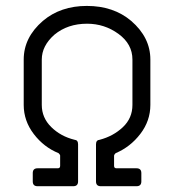

<svg xmlns="http://www.w3.org/2000/svg" viewBox="-20 -644 602 664"><path d="M500 -438V-281.2Q500 -226.1 465.3 -180.9Q430.7 -135.7 379.9 -114.3Q374.5 -108.9 374.5 -106V-70.3Q374.5 -62 382.8 -62H452.1Q468.8 -62 468.8 -45.4V-16.6Q468.8 0 452.1 0H328.6Q312 0 312 -16.6V-145Q312 -159.7 324.7 -160.6Q371.6 -172.9 404.8 -204.1Q438 -235.4 438 -281.2V-438Q438 -491.7 389.6 -526.9Q341.3 -562 281.2 -562Q213.9 -562 168 -523.9Q124.5 -485.4 124.5 -438V-281.2Q124.5 -236.8 157.2 -204.6Q189.9 -172.4 237.8 -160.6Q250 -159.7 250 -145V-16.6Q250 0 233.4 0H109.9Q93.3 0 93.3 -16.6V-45.4Q93.3 -62 109.9 -62H179.7Q188 -62 188 -70.3V-106Q188 -108.9 182.6 -114.3Q131.8 -134.8 96.9 -180.4Q62 -226.1 62 -281.2V-438Q62 -514.6 128.4 -571.8Q189.5 -623.5 280.3 -623.5Q372.6 -623.5 433.6 -571.8Q500 -514.6 500 -438Z"/></svg>

Font: GOSTRUS
Style: type_B
Weight: 400
Designer: Юрий и Татьяна Кривогуз
Version: Version 02.00